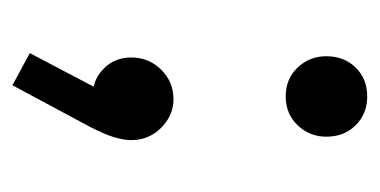

<svg xmlns="http://www.w3.org/2000/svg" viewBox="-171 -302 611 309"><g transform="rotate(90 134.5 -147.5)"><path d="M65.5 110 128 -9 159.2 -17Q154.2 -6.2 146.8 0.9Q139.2 8 128.5 8Q107.5 8 90 -9.4Q72.5 -26.8 72.5 -53.3Q72.5 -81.5 92.1 -101.4Q111.8 -121.2 139.6 -121.2Q165.8 -121.2 185.6 -101.4Q205.5 -81.5 205.5 -53.3Q205.5 -41.8 201 -26.2Q196.5 -10.8 184 13.5L117.2 138ZM135.1 -301.8Q106.9 -301.8 88.7 -321Q70.5 -340.2 70.5 -367.2Q70.5 -395.8 88.7 -414.4Q106.9 -433 135.1 -433Q163.2 -433 181.6 -414.4Q200 -395.8 200 -367.2Q200 -340.2 181.6 -321Q163.2 -301.8 135.1 -301.8Z"/></g></svg>

Font: Outfit Thin
Style: Regular
Weight: 100
Designer: Rodrigo Fuenzalida
Foundry: fragTYPE
Version: Version 1.000